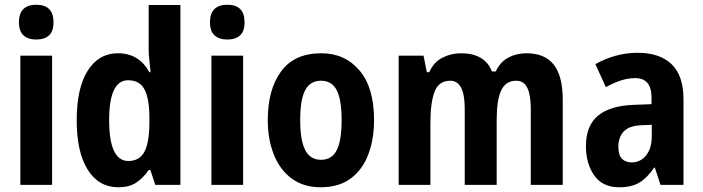

<svg xmlns="http://www.w3.org/2000/svg" viewBox="-20 -781 2970 811"><path d="M133 -761Q206 -761 206 -687Q206 -649 187 -631.5Q168 -614 133 -614Q99 -614 79.5 -631.5Q60 -649 60 -687Q60 -725 79 -743Q98 -761 133 -761ZM200 -546V0H66V-546Z M480 10Q397 10 350.5 -64Q304 -138 304 -273Q304 -409 350.5 -482.5Q397 -556 478 -556Q567 -556 611 -476H616Q614 -502 611 -526Q608 -550 608 -574V-760H742V0H636L615 -63H608Q584 -28 554.5 -9Q525 10 480 10ZM522 -101Q569 -101 589.5 -139Q610 -177 611 -256V-283Q611 -364 590.5 -403Q570 -442 521 -442Q441 -442 441 -274Q441 -101 522 -101Z M940 -761Q1013 -761 1013 -687Q1013 -649 994 -631.5Q975 -614 940 -614Q906 -614 886.5 -631.5Q867 -649 867 -687Q867 -725 886 -743Q905 -761 940 -761ZM1007 -546V0H873V-546Z M1560 -274Q1560 -194 1536 -129.5Q1512 -65 1462 -27.5Q1412 10 1335 10Q1262 10 1212 -27Q1162 -64 1136.5 -128.5Q1111 -193 1111 -274Q1111 -402 1167 -479Q1223 -556 1337 -556Q1437 -556 1498.5 -483.5Q1560 -411 1560 -274ZM1248 -273Q1248 -189 1269 -147.5Q1290 -106 1336 -106Q1382 -106 1402.5 -147Q1423 -188 1423 -274Q1423 -359 1402.5 -399.5Q1382 -440 1336 -440Q1290 -440 1269 -400Q1248 -360 1248 -273Z M2204 -556Q2281 -556 2319 -508Q2357 -460 2357 -359V0H2222V-322Q2222 -379 2207.5 -409.5Q2193 -440 2161 -440Q2116 -440 2097 -399Q2078 -358 2078 -277V0H1943V-322Q1943 -440 1882 -440Q1834 -440 1816 -394.5Q1798 -349 1798 -260V0H1664V-546H1769L1783 -476H1793Q1813 -520 1850 -538Q1887 -556 1927 -556Q2028 -556 2058 -479H2074Q2093 -520 2127.5 -538Q2162 -556 2204 -556Z M2673 -558Q2767 -558 2817 -509.5Q2867 -461 2867 -363V0H2770L2746 -73H2743Q2715 -31 2682 -10.5Q2649 10 2595 10Q2525 10 2490 -40Q2455 -90 2455 -163Q2455 -250 2505.5 -292Q2556 -334 2654 -338L2732 -341V-368Q2732 -451 2664 -451Q2633 -451 2603.5 -441.5Q2574 -432 2539 -413L2495 -510Q2535 -533 2580.5 -545.5Q2626 -558 2673 -558ZM2689 -252Q2638 -250 2615 -226Q2592 -202 2592 -161Q2592 -126 2607 -110.5Q2622 -95 2648 -95Q2685 -95 2709 -124.5Q2733 -154 2733 -205V-254Z"/></svg>

Font: Noto Sans Gurmukhi Condensed
Style: Bold
Weight: 700
Width: 3
Designer: Jelle Bosma - Monotype Design Team
Foundry: Monotype Imaging Inc.
Version: Version 2.004; ttfautohint (v1.8.4.7-5d5b)